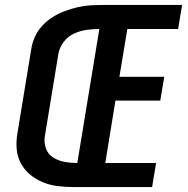

<svg xmlns="http://www.w3.org/2000/svg" viewBox="-20 -755 760 775"><path d="M276 0H594L610 -97H405L446 -349H627L643 -445H462L494 -638H699L715 -735H397Q371 -735 345.5 -733.5Q320 -732 294 -726Q268 -720 242.5 -710.5Q217 -701 193.5 -686.5Q170 -672 151 -651.5Q132 -631 121 -606.5Q110 -582 106 -556L51 -221Q45 -189 47 -157Q49 -125 63 -98Q77 -71 100 -51.5Q123 -32 151.5 -20Q180 -8 211.5 -4Q243 0 276 0ZM292 -97Q266 -97 241 -101.5Q216 -106 195 -119Q174 -132 165.5 -155.5Q157 -179 161 -205L216 -540Q221 -565 238 -587Q255 -609 280 -620Q305 -631 330.5 -634.5Q356 -638 381 -638Z"/></svg>

Font: Iosevka Sparkle Semibold
Style: Italic
Weight: 600
Italic angle: -9°
Designer: Belleve Invis
Foundry: Belleve Invis
Version: Version 4.5.0; ttfautohint (v1.8.3)